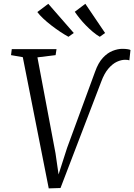

<svg xmlns="http://www.w3.org/2000/svg" viewBox="-20 -1008 724 1036"><path d="M243 8.5 103 -699.5 39.5 -710.5 43.5 -743H285L280 -710.5L182 -698.5L279.5 -181L301.5 -29L284.5 -31L342 -210L493 -621Q510 -669 534.8 -695.8Q559.5 -722.5 587.5 -733.5Q615.5 -744.5 640 -744.5Q657 -744.5 669 -742.5Q681 -740.5 684 -738L678 -682.5Q673 -684 667.8 -684.8Q662.5 -685.5 655.5 -685.5Q634.5 -685.5 611 -674.8Q587.5 -664 565 -638Q542.5 -612 525.5 -565.5L306.5 6.5ZM547 -830 518.5 -809.5Q499.5 -820.5 480.2 -836.8Q461 -853 443 -871.5Q425 -890 409.8 -909Q394.5 -928 383.5 -944.5L440.5 -987.5ZM378 -830 349.5 -809.5Q329 -820.5 305 -836.5Q281 -852.5 257.2 -870.8Q233.5 -889 213.5 -907.8Q193.5 -926.5 181.5 -943L240.5 -987.5Z"/></svg>

Font: Merriweather 60pt Light
Style: Italic
Weight: 300
Italic angle: -7.8°
Version: Version 2.101